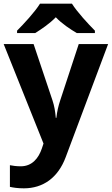

<svg xmlns="http://www.w3.org/2000/svg" viewBox="-20 -786 609 1046"><path d="M372 -766H198C170 -721 110 -656 73 -619V-606H172C207 -628 249 -656 284 -692C318 -656 363 -627 398 -606H497V-619C461 -655 400 -721 372 -766ZM0 -546 217 -4 208 23C190 76 155 120 93 120C70 120 48 117 34 114V232C52 236 76 240 110 240C214 240 296 183 338 70L569 -546H409L308 -239C298 -209 291 -179 287 -144H284C281 -179 276 -209 266 -239L163 -546Z"/></svg>

Font: Noto Traditional Nushu
Style: Bold
Weight: 700
Designer: LIU Zhao
Foundry: LiuZhao Studio
Version: Version 2.003